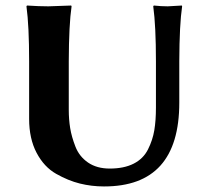

<svg xmlns="http://www.w3.org/2000/svg" viewBox="-20 -668 759 698"><path d="M546.9 -444.8Q546.9 -573.7 537.1 -645L539.1 -647.9Q565.9 -645 589.8 -645Q589.8 -645 641.1 -647.9L642.1 -645Q632.3 -579.1 631.8 -444.8V-294.9Q631.8 10.3 357.9 9.8Q313 9.8 270.5 -0.7Q228 -11.2 184.1 -36.1Q140.1 -61 113 -112.5Q85.9 -164.1 85.9 -235.8V-444.8Q85.9 -573.7 76.2 -645L78.1 -647.9Q122.1 -645 155.8 -645L238.8 -647.9L240.2 -645Q230.5 -579.1 230 -444.8V-269Q230 -233.9 235.1 -202.4Q240.2 -170.9 254.2 -135Q268.1 -99.1 300 -77.1Q332 -55.2 378.9 -55.2Q430.7 -55.2 465.8 -73Q501 -90.8 518.1 -125Q535.2 -159.2 541 -194.6Q546.9 -230 546.9 -276.9Z"/></svg>

Font: Linux Biolinum
Style: Bold
Weight: 700
Designer: Philipp H. Poll
Foundry: Philipp H. Poll
Version: Version 1.3.2 ; ttfautohint (v0.9)